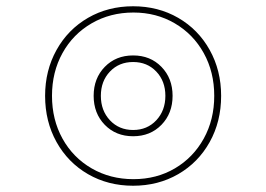

<svg xmlns="http://www.w3.org/2000/svg" viewBox="-20 -566 850 613"><path d="M124 -260Q124 -341 160.5 -406.5Q197 -472 261 -509Q325 -546 405 -546Q485 -546 549 -509Q613 -472 649.5 -406.5Q686 -341 686 -260Q686 -178 649.5 -112.5Q613 -47 549 -10Q485 27 405 27Q325 27 261 -10Q197 -47 160.5 -112.5Q124 -178 124 -260ZM664 -260Q664 -336 630.5 -396.5Q597 -457 538 -491.5Q479 -526 406 -526Q332 -526 272.5 -491.5Q213 -457 179.5 -396.5Q146 -336 146 -260Q146 -184 179.5 -123.5Q213 -63 272.5 -28.5Q332 6 406 6Q480 6 538.5 -28.5Q597 -63 630.5 -123.5Q664 -184 664 -260ZM279 -260Q279 -316 314.5 -352.5Q350 -389 405 -389Q460 -389 495.5 -352.5Q531 -316 531 -260Q531 -204 495.5 -167.5Q460 -131 405 -131Q350 -131 314.5 -167.5Q279 -204 279 -260ZM508 -260Q508 -307 479 -337.5Q450 -368 405 -368Q360 -368 331 -337.5Q302 -307 302 -260Q302 -213 331 -182Q360 -151 405 -151Q450 -151 479 -182Q508 -213 508 -260Z"/></svg>

Font: FiraGO Thin
Style: Italic
Weight: 100
Italic angle: -8°
Designer: bBox Type GmbH
Foundry: bBox Type GmbH
Version: Version 1.001